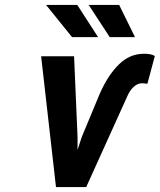

<svg xmlns="http://www.w3.org/2000/svg" viewBox="-20 -755 645 775"><path d="M575 -417 605 -529C593 -536 580 -538 561 -538C523 -538 490 -524 461 -496C432 -468 405 -428 382 -375L310 -202L293 -150V-202L279 -528H146L206 0H328L495 -369C505 -392 526 -419 553 -419C559 -419 571 -417 575 -417ZM376 -605 292 -735H166L271 -605ZM525 -605 461 -735H338L423 -605Z"/></svg>

Font: Asimov
Style: NarIt
Weight: 500
Designer: Google
Version: Version 2.000980; 2014